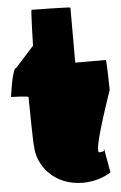

<svg xmlns="http://www.w3.org/2000/svg" viewBox="-121 -925 717 1136"><g transform="rotate(-5 237.5 -357.0)"><path d="M438 -5C399 -1 530 -363 530 -368C530 -373 527 -546 523 -546H341V-873C341 -877 116 -880 111 -880C106 -880 101 -672 101 -668L-9 -546C-34 -546 -55 -377 -55 -377C-55 -377 48 -373 48 -368C48 -363 51 -79 55 -79C55 35 150 166 326 166C401 166 461 139 492 119C493 119 466 -21 467 -21C457 -16 483 -9 438 -5Z"/></g></svg>

Font: PlasticEraser
Style: Regular
Weight: 400
Foundry: Cannot Into Space Fonts
Version: Version 0.43